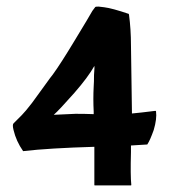

<svg xmlns="http://www.w3.org/2000/svg" viewBox="-20 -560 512 582"><path d="M453 -222Q456 -200 446 -166Q435 -135 427 -123Q427 -122 426 -122L377 -119V-99Q375 -27 378 0Q378 2 377 2H321H267Q266 2 266 0V-74V-115Q129 -111 51 -102Q50 -101 50 -102Q29 -132 21 -166Q17 -182 21 -186L46 -211Q57 -222 77 -248Q89 -264 113 -297.5Q137 -331 140 -334Q164 -367 205 -435Q253 -514 260 -527L269 -539Q270 -540 279 -540L296 -538Q320 -535 370 -518Q371 -517 371 -516Q377 -471 377 -423Q377 -395 378.5 -320Q380 -245 380 -216Q403 -218 451 -224Q453 -224 453 -222ZM265 -333Q267 -358 266 -360Q247 -326 205 -278Q159 -226 143 -212L209 -215Q238 -215 264 -214V-222Q262 -260 264 -298Q265 -311 265 -333Z"/></svg>

Font: Tovari Sans
Style: Bold
Weight: 700
Designer: Verneri Kontto, Denis Ignatov
Foundry: Verneri Kontto
Version: Version 1.10 May 7, 2019